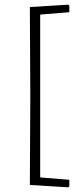

<svg xmlns="http://www.w3.org/2000/svg" viewBox="-20 -666 325 817"><path d="M151 -604V89L275 99V127L270 131L107 121L109 -258L107 -636L270 -646L275 -642V-614Z"/></svg>

Font: t
Style: Regular
Weight: 300
Designer: Juan Pablo del Peral
Foundry: Huerta Tipografica
Version: Version 2.004; ttfautohint (v1.8.1)